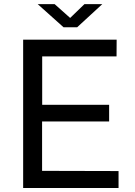

<svg xmlns="http://www.w3.org/2000/svg" viewBox="-20 -938 672 958"><path d="M95.5 -740H562L561.5 -656.5H190.5V-415H524.5V-332H190V-85.5L571.5 -84.5V0H95.5ZM168 -917.5H252.5L330 -848.5L401.5 -917.5H490.5L365 -802H297Z"/></svg>

Font: 1883 Sans
Style: Regular
Weight: 400
Designer: 1883 Sans project is a fork of Public Sans.
Version: Version 1.009